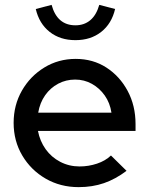

<svg xmlns="http://www.w3.org/2000/svg" viewBox="-20 -760 613 789"><path d="M303 9Q228 9 167.5 -26Q107 -61 71.5 -121Q36 -181 36 -255Q36 -328 70 -387.5Q104 -447 162 -482.5Q220 -518 291 -518Q362 -518 417 -482.5Q472 -447 504.5 -386.5Q537 -326 537 -250V-222H136Q144 -180 167.5 -147Q191 -114 227.5 -95Q264 -76 307 -76Q344 -76 378.5 -87.5Q413 -99 436 -121L500 -58Q455 -24 407.5 -7.5Q360 9 303 9ZM137 -297H438Q432 -337 410.5 -367.5Q389 -398 357.5 -415.5Q326 -433 289 -433Q251 -433 219 -416Q187 -399 165.5 -368.5Q144 -338 137 -297ZM290 -595Q227 -595 184 -629Q141 -663 127 -723L192 -740Q215 -656 290 -656Q326 -656 351 -677Q376 -698 388 -740L453 -723Q439 -663 396 -629Q353 -595 290 -595Z"/></svg>

Font: Red Hat Display SemiBold
Style: Regular
Weight: 600
Designer: Pentagram, MCKL
Foundry: Pentagram, MCKL
Version: Version 1.023